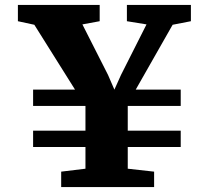

<svg xmlns="http://www.w3.org/2000/svg" viewBox="-20 -763 851 783"><path d="M286 -397.5 120 -662 53 -676.5V-743H386.5V-676.5L316 -663.5L420.5 -457.5L446.5 -397.5L473.5 -457.5L577.5 -663.5L497.5 -676.5V-743H758.5V-676.5L684 -662L533.5 -397.5H717V-331H501V-230H717V-163.5H501V-75L608.5 -63V0H229.5V-63L328.5 -75V-163.5H115V-230H328.5V-331H115V-397.5Z"/></svg>

Font: Merriweather Black
Style: Regular
Weight: 900
Designer: Eben Sorkin
Foundry: Eben Sorkin
Version: Version 2.200;gftools[0.9.31]